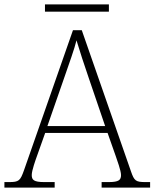

<svg xmlns="http://www.w3.org/2000/svg" viewBox="-23 -851 701 871"><path d="M181 -798H471V-831H181ZM-3 0H225V-25H178C130 -25 121 -35 121 -57C121 -78 139 -127 145 -144L182 -248H465L502 -143C508 -125 526 -77 526 -57C526 -35 517 -25 470 -25H438V0H658V-25H638C593 -25 586 -30 571 -74L348 -714H308L86 -79C69 -31 63 -25 18 -25H-3ZM192 -279 271 -506C288 -555 316 -633 324 -668C337 -624 361 -551 380 -496L454 -279Z"/></svg>

Font: Noto Serif Telugu ExtraLight
Style: Regular
Weight: 200
Designer: Jelle Bosma - Monotype Design Team
Foundry: Monotype Imaging Inc.
Version: Version 2.005